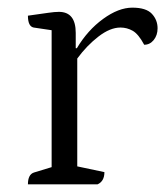

<svg xmlns="http://www.w3.org/2000/svg" viewBox="-20 -482 432 502"><path d="M53 0Q53 -26 69 -31L115 -45V-403L68 -410Q53 -413 53 -441Q89 -446 106 -448.5Q123 -451 134 -451Q178 -451 178 -396V-356H181Q209 -403 249.5 -432.5Q290 -462 326 -462Q362 -462 377 -446Q392 -430 392 -408Q392 -390 382 -377.5Q372 -365 357 -365Q342 -393 327 -401.5Q312 -410 295 -410Q268 -410 237.5 -386.5Q207 -363 182 -329V-47L253 -32Q253 -8 235 0Z"/></svg>

Font: Petrona Light
Style: Regular
Weight: 300
Designer: Ringo R. Seeber
Foundry: Ringo R. Seeber
Version: Version 2.001; ttfautohint (v1.8.3)